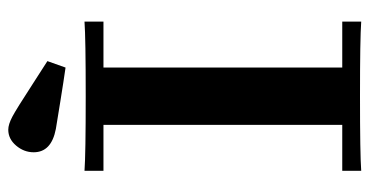

<svg xmlns="http://www.w3.org/2000/svg" viewBox="-240 -676 915 476"><g transform="rotate(-90 218.0 -437.5)"><path d="M33 0V-47H147V-639H33V-686Q74 -683 218 -683Q362 -683 403 -686V-639H289V-47H403V0Q362 -3 218 -3Q74 -3 33 0ZM79 -812Q79 -836 95.5 -855.5Q112 -875 135 -875Q148 -875 167 -865Q186 -855 249 -814Q283 -792 305 -778L289 -733Q269 -736 252 -738.5Q235 -741 204.5 -746Q174 -751 137 -757Q79 -768 79 -812Z"/></g></svg>

Font: CMU Serif
Style: Bold
Weight: 700
Version: Version 0.7.0